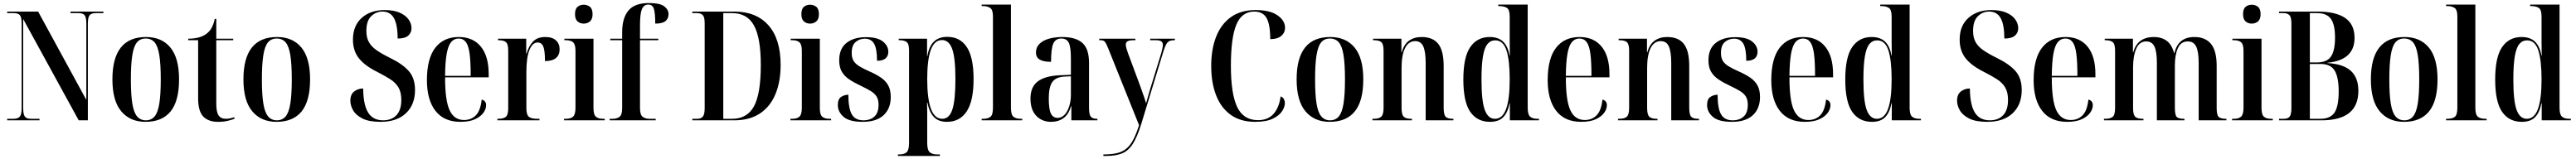

<svg xmlns="http://www.w3.org/2000/svg" viewBox="-20 -790 16890 1044"><path d="M27 0V-10H67Q97 -10 109.5 -24Q122 -38 122 -81V-636Q122 -677 110.5 -690.5Q99 -704 70 -704H27V-714H230L546 -134V-636Q546 -677 534.5 -690.5Q523 -704 495 -704H442V-714H658V-704H607Q579 -704 567.5 -690Q556 -676 556 -633V0H496L132 -665V-81Q132 -38 143.5 -24Q155 -10 183 -10H239V0Z M934 10Q833 10 775 -59Q717 -128 717 -269Q717 -547 937 -547Q1040 -547 1097 -478Q1154 -409 1154 -269Q1154 -127 1098.5 -58.5Q1043 10 934 10ZM936 0Q972 0 993.5 -25.5Q1015 -51 1024.5 -110Q1034 -169 1034 -269Q1034 -369 1024.5 -428Q1015 -487 993.5 -512Q972 -537 935 -537Q899 -537 878 -512Q857 -487 847.5 -428Q838 -369 838 -269Q838 -169 847.5 -110Q857 -51 879 -25.5Q901 0 936 0Z M1409 10Q1347 10 1313 -24.5Q1279 -59 1279 -146V-526H1214V-536Q1288 -536 1329 -565Q1353 -581 1367 -606.5Q1381 -632 1388 -666H1398V-536H1509V-526H1398V-109Q1398 -55 1413 -32.5Q1428 -10 1461 -10Q1473 -10 1486.5 -12.5Q1500 -15 1517 -20V-10Q1502 -4 1474.5 3Q1447 10 1409 10Z M1793 10Q1692 10 1634 -59Q1576 -128 1576 -269Q1576 -547 1796 -547Q1899 -547 1956 -478Q2013 -409 2013 -269Q2013 -127 1957.5 -58.5Q1902 10 1793 10ZM1795 0Q1831 0 1852.5 -25.5Q1874 -51 1883.5 -110Q1893 -169 1893 -269Q1893 -369 1883.5 -428Q1874 -487 1852.5 -512Q1831 -537 1794 -537Q1758 -537 1737 -512Q1716 -487 1706.5 -428Q1697 -369 1697 -269Q1697 -169 1706.5 -110Q1716 -51 1738 -25.5Q1760 0 1795 0Z M2475 10Q2400 10 2357 -11.5Q2314 -33 2295.5 -65Q2277 -97 2277 -129Q2277 -170 2302 -189.5Q2327 -209 2361 -209Q2362 -102 2393.5 -51Q2425 0 2492 0Q2547 0 2579 -33.5Q2611 -67 2611 -134Q2611 -185 2592 -216.5Q2573 -248 2537.5 -270.5Q2502 -293 2453 -318Q2371 -359 2332.5 -408Q2294 -457 2294 -530Q2294 -621 2351.5 -672.5Q2409 -724 2502 -724Q2561 -724 2600 -707Q2639 -690 2658.5 -662.5Q2678 -635 2678 -605Q2678 -575 2656.5 -556Q2635 -537 2587 -537Q2587 -627 2563 -670.5Q2539 -714 2487 -714Q2445 -714 2413.5 -683.5Q2382 -653 2382 -587Q2382 -544 2398 -514.5Q2414 -485 2448 -461Q2482 -437 2537 -410Q2619 -370 2660 -323.5Q2701 -277 2701 -199Q2701 -103 2641.5 -46.5Q2582 10 2475 10Z M2999 10Q2891 10 2835 -62Q2779 -134 2779 -264Q2779 -405 2833.5 -476Q2888 -547 2988 -547Q3081 -547 3132.5 -484Q3184 -421 3184 -303V-282H2898Q2898 -129 2928 -65.5Q2958 -2 3022 -2Q3069 -2 3099.5 -32.5Q3130 -63 3138 -136Q3167 -129 3167 -99Q3167 -74 3149 -49Q3131 -24 3094 -7Q3057 10 2999 10ZM3066 -292Q3066 -383 3059 -436.5Q3052 -490 3034.5 -513.5Q3017 -537 2987 -537Q2957 -537 2937.5 -513.5Q2918 -490 2908.5 -436.5Q2899 -383 2898 -292Z M3241 0V-10H3246Q3282 -10 3297 -23.5Q3312 -37 3312 -79V-459Q3312 -500 3297.5 -513Q3283 -526 3248 -526H3245V-536H3430V-437H3432Q3446 -487 3474.5 -517Q3503 -547 3555 -547Q3601 -547 3625 -525Q3649 -503 3649 -466Q3649 -429 3625 -409Q3601 -389 3553 -389Q3553 -458 3542 -484.5Q3531 -511 3505 -511Q3471 -511 3451 -461.5Q3431 -412 3431 -317V-80Q3431 -37 3447 -23.5Q3463 -10 3503 -10H3517V0Z M3807 -635Q3783 -635 3766.5 -649.5Q3750 -664 3750 -697Q3750 -731 3766.5 -745Q3783 -759 3807 -759Q3831 -759 3848 -745Q3865 -731 3865 -697Q3865 -664 3848 -649.5Q3831 -635 3807 -635ZM3678 0V-10H3690Q3721 -10 3737 -24Q3753 -38 3753 -83V-456Q3753 -499 3737 -512.5Q3721 -526 3691 -526H3680V-536H3871V-82Q3871 -37 3887 -23.5Q3903 -10 3934 -10H3945V0Z M3977 0V-10H3998Q4022 -10 4040.5 -22Q4059 -34 4059 -80V-526H3981V-536H4059V-579Q4059 -670 4099.5 -720Q4140 -770 4234 -770Q4307 -770 4335 -748.5Q4363 -727 4363 -697Q4363 -668 4343 -651.5Q4323 -635 4276 -635Q4276 -704 4267 -732Q4258 -760 4231 -760Q4201 -760 4188.5 -730Q4176 -700 4176 -625V-536H4296V-526H4176V-81Q4176 -35 4194 -22.5Q4212 -10 4237 -10H4279V0Z M4519 0V-10H4551Q4576 -10 4588 -24.5Q4600 -39 4600 -79V-638Q4600 -678 4587.5 -691Q4575 -704 4548 -704H4519V-714H4795Q4938 -714 5018 -624Q5098 -534 5098 -363Q5098 -254 5064 -172Q5030 -90 4962.5 -45Q4895 0 4794 0ZM4779 -10Q4879 -10 4923.5 -92.5Q4968 -175 4968 -364Q4968 -541 4923.5 -622.5Q4879 -704 4779 -704H4722V-10Z M5291 -635Q5267 -635 5250.5 -649.5Q5234 -664 5234 -697Q5234 -731 5250.5 -745Q5267 -759 5291 -759Q5315 -759 5332 -745Q5349 -731 5349 -697Q5349 -664 5332 -649.5Q5315 -635 5291 -635ZM5162 0V-10H5174Q5205 -10 5221 -24Q5237 -38 5237 -83V-456Q5237 -499 5221 -512.5Q5205 -526 5175 -526H5164V-536H5355V-82Q5355 -37 5371 -23.5Q5387 -10 5418 -10H5429V0Z M5636 10Q5548 10 5510.5 -23Q5473 -56 5473 -100Q5473 -140 5495 -154Q5517 -168 5542 -168Q5542 -79 5564.5 -39.5Q5587 0 5641 0Q5686 0 5713 -25Q5740 -50 5740 -102Q5740 -136 5727 -156.5Q5714 -177 5688.5 -192.5Q5663 -208 5625 -226Q5580 -247 5548 -268.5Q5516 -290 5499 -319.5Q5482 -349 5482 -394Q5482 -470 5529.5 -508Q5577 -546 5658 -546Q5733 -546 5768.5 -517.5Q5804 -489 5804 -450Q5804 -422 5786 -406.5Q5768 -391 5730 -391Q5730 -469 5711 -502.5Q5692 -536 5650 -536Q5615 -536 5589.5 -514Q5564 -492 5564 -443Q5564 -410 5576.5 -390Q5589 -370 5615.5 -354Q5642 -338 5683 -320Q5724 -302 5755 -281Q5786 -260 5803 -230Q5820 -200 5820 -153Q5820 -77 5773 -33.5Q5726 10 5636 10Z M5867 234V224H5874Q5909 224 5924.5 209.5Q5940 195 5940 148V-460Q5940 -503 5923.5 -514.5Q5907 -526 5879 -526H5872V-536H6058V-422H6060Q6071 -486 6103 -517Q6135 -548 6191 -548Q6274 -548 6318.5 -481Q6363 -414 6363 -271Q6363 -126 6317.5 -58Q6272 10 6189 10Q6133 10 6103 -21.5Q6073 -53 6060 -117H6058Q6059 -83 6059 -49.5Q6059 -16 6059 18V147Q6059 194 6075 209Q6091 224 6125 224H6142V234ZM6158 -10Q6204 -10 6224 -71.5Q6244 -133 6244 -271Q6244 -409 6223 -468Q6202 -527 6156 -527Q6106 -527 6082.5 -462Q6059 -397 6059 -271Q6059 -144 6083 -77Q6107 -10 6158 -10Z M6416 0V-10H6424Q6458 -10 6474 -23.5Q6490 -37 6490 -82V-683Q6490 -727 6471 -738.5Q6452 -750 6427 -750H6416V-760H6608V-82Q6608 -37 6624.5 -23.5Q6641 -10 6674 -10H6682V0Z M6872 10Q6812 10 6774 -29.5Q6736 -69 6736 -143Q6736 -219 6784 -255.5Q6832 -292 6930 -296L7001 -299V-407Q7001 -480 6987.5 -508.5Q6974 -537 6938 -537Q6900 -537 6885.5 -503.5Q6871 -470 6871 -384Q6822 -384 6797 -398.5Q6772 -413 6772 -446Q6772 -479 6795 -502Q6818 -525 6857.5 -536Q6897 -547 6945 -547Q7032 -547 7076 -508.5Q7120 -470 7120 -376V-83Q7120 -39 7131 -24.5Q7142 -10 7173 -10H7175V0H7004V-93H7002Q6986 -38 6952 -14Q6918 10 6872 10ZM6914 -16Q6940 -16 6959.5 -36.5Q6979 -57 6990 -92Q7001 -127 7001 -168V-289L6959 -287Q6901 -284 6878.5 -250.5Q6856 -217 6856 -144Q6856 -73 6870 -44.5Q6884 -16 6914 -16Z M7214 224Q7267 224 7303 215.5Q7339 207 7364.5 186Q7390 165 7409.5 128Q7429 91 7448 32L7245 -474Q7232 -506 7223.5 -516Q7215 -526 7196 -526H7187V-536H7424V-526H7415Q7385 -526 7373 -519Q7361 -512 7361 -497Q7361 -487 7365 -473Q7369 -459 7375 -442L7453 -232Q7463 -203 7470 -184Q7477 -165 7482.5 -148.5Q7488 -132 7494 -112Q7501 -137 7509 -165Q7517 -193 7525 -219L7594 -443Q7604 -480 7604 -495Q7604 -511 7593.5 -518.5Q7583 -526 7555 -526H7521V-536H7683V-526H7678Q7648 -526 7635 -512Q7622 -498 7608 -454L7463 22Q7436 110 7406.5 155.5Q7377 201 7335.5 217.5Q7294 234 7231 234H7214Z M8209 10Q8113 10 8049 -36Q7985 -82 7953 -164.5Q7921 -247 7921 -358Q7921 -467 7953.5 -549.5Q7986 -632 8050.5 -678Q8115 -724 8212 -724Q8306 -724 8355.5 -689.5Q8405 -655 8405 -608Q8405 -575 8380 -554Q8355 -533 8308 -533Q8308 -629 8284 -671.5Q8260 -714 8203 -714Q8121 -714 8085.5 -627.5Q8050 -541 8050 -358Q8050 -175 8091 -88Q8132 -1 8228 -1Q8292 -1 8329 -41.5Q8366 -82 8376 -157Q8392 -151 8398 -138.5Q8404 -126 8404 -114Q8404 -88 8385.5 -59.5Q8367 -31 8324 -10.5Q8281 10 8209 10Z M8698 10Q8597 10 8539 -59Q8481 -128 8481 -269Q8481 -547 8701 -547Q8804 -547 8861 -478Q8918 -409 8918 -269Q8918 -127 8862.5 -58.5Q8807 10 8698 10ZM8700 0Q8736 0 8757.5 -25.5Q8779 -51 8788.5 -110Q8798 -169 8798 -269Q8798 -369 8788.5 -428Q8779 -487 8757.5 -512Q8736 -537 8699 -537Q8663 -537 8642 -512Q8621 -487 8611.5 -428Q8602 -369 8602 -269Q8602 -169 8611.5 -110Q8621 -51 8643 -25.5Q8665 0 8700 0Z M8978 0V-10H8985Q9021 -10 9036 -24Q9051 -38 9051 -82V-457Q9051 -500 9036.5 -513Q9022 -526 8987 -526H8982V-536H9168V-446H9170Q9184 -498 9217.5 -522.5Q9251 -547 9300 -547Q9374 -547 9409.5 -502Q9445 -457 9445 -357V-84Q9445 -38 9457.5 -24Q9470 -10 9505 -10H9509V0H9327V-377Q9327 -450 9311.5 -485Q9296 -520 9258 -520Q9215 -520 9192 -474.5Q9169 -429 9169 -343V-81Q9169 -37 9183.5 -23.5Q9198 -10 9232 -10H9237V0Z M9749 10Q9665 10 9619.5 -55.5Q9574 -121 9574 -268Q9574 -415 9619.5 -481Q9665 -547 9747 -547Q9802 -547 9834 -517.5Q9866 -488 9877 -425H9879Q9878 -475 9878 -511.5Q9878 -548 9878 -575V-681Q9878 -726 9860 -738Q9842 -750 9810 -750H9803V-760H9996V-83Q9996 -38 10012 -24Q10028 -10 10061 -10H10070V0H9879V-112H9877Q9865 -50 9835 -20Q9805 10 9749 10ZM9781 -10Q9831 -10 9854.5 -75Q9878 -140 9878 -269Q9878 -395 9856.5 -460Q9835 -525 9783 -525Q9752 -525 9732 -500.5Q9712 -476 9702.5 -419.5Q9693 -363 9693 -269Q9693 -127 9714.5 -68.5Q9736 -10 9781 -10Z M10347 10Q10239 10 10183 -62Q10127 -134 10127 -264Q10127 -405 10181.5 -476Q10236 -547 10336 -547Q10429 -547 10480.5 -484Q10532 -421 10532 -303V-282H10246Q10246 -129 10276 -65.5Q10306 -2 10370 -2Q10417 -2 10447.5 -32.5Q10478 -63 10486 -136Q10515 -129 10515 -99Q10515 -74 10497 -49Q10479 -24 10442 -7Q10405 10 10347 10ZM10414 -292Q10414 -383 10407 -436.5Q10400 -490 10382.5 -513.5Q10365 -537 10335 -537Q10305 -537 10285.5 -513.5Q10266 -490 10256.5 -436.5Q10247 -383 10246 -292Z M10588 0V-10H10595Q10631 -10 10646 -24Q10661 -38 10661 -82V-457Q10661 -500 10646.5 -513Q10632 -526 10597 -526H10592V-536H10778V-446H10780Q10794 -498 10827.5 -522.5Q10861 -547 10910 -547Q10984 -547 11019.5 -502Q11055 -457 11055 -357V-84Q11055 -38 11067.5 -24Q11080 -10 11115 -10H11119V0H10937V-377Q10937 -450 10921.5 -485Q10906 -520 10868 -520Q10825 -520 10802 -474.5Q10779 -429 10779 -343V-81Q10779 -37 10793.5 -23.5Q10808 -10 10842 -10H10847V0Z M11335 10Q11247 10 11209.5 -23Q11172 -56 11172 -100Q11172 -140 11194 -154Q11216 -168 11241 -168Q11241 -79 11263.5 -39.5Q11286 0 11340 0Q11385 0 11412 -25Q11439 -50 11439 -102Q11439 -136 11426 -156.5Q11413 -177 11387.5 -192.5Q11362 -208 11324 -226Q11279 -247 11247 -268.5Q11215 -290 11198 -319.5Q11181 -349 11181 -394Q11181 -470 11228.5 -508Q11276 -546 11357 -546Q11432 -546 11467.5 -517.5Q11503 -489 11503 -450Q11503 -422 11485 -406.5Q11467 -391 11429 -391Q11429 -469 11410 -502.5Q11391 -536 11349 -536Q11314 -536 11288.5 -514Q11263 -492 11263 -443Q11263 -410 11275.5 -390Q11288 -370 11314.5 -354Q11341 -338 11382 -320Q11423 -302 11454 -281Q11485 -260 11502 -230Q11519 -200 11519 -153Q11519 -77 11472 -33.5Q11425 10 11335 10Z M11813 10Q11705 10 11649 -62Q11593 -134 11593 -264Q11593 -405 11647.5 -476Q11702 -547 11802 -547Q11895 -547 11946.5 -484Q11998 -421 11998 -303V-282H11712Q11712 -129 11742 -65.5Q11772 -2 11836 -2Q11883 -2 11913.5 -32.5Q11944 -63 11952 -136Q11981 -129 11981 -99Q11981 -74 11963 -49Q11945 -24 11908 -7Q11871 10 11813 10ZM11880 -292Q11880 -383 11873 -436.5Q11866 -490 11848.5 -513.5Q11831 -537 11801 -537Q11771 -537 11751.5 -513.5Q11732 -490 11722.5 -436.5Q11713 -383 11712 -292Z M12253 10Q12169 10 12123.5 -55.5Q12078 -121 12078 -268Q12078 -415 12123.5 -481Q12169 -547 12251 -547Q12306 -547 12338 -517.5Q12370 -488 12381 -425H12383Q12382 -475 12382 -511.5Q12382 -548 12382 -575V-681Q12382 -726 12364 -738Q12346 -750 12314 -750H12307V-760H12500V-83Q12500 -38 12516 -24Q12532 -10 12565 -10H12574V0H12383V-112H12381Q12369 -50 12339 -20Q12309 10 12253 10ZM12285 -10Q12335 -10 12358.5 -75Q12382 -140 12382 -269Q12382 -395 12360.5 -460Q12339 -525 12287 -525Q12256 -525 12236 -500.5Q12216 -476 12206.5 -419.5Q12197 -363 12197 -269Q12197 -127 12218.5 -68.5Q12240 -10 12285 -10Z M13009 10Q12934 10 12891 -11.5Q12848 -33 12829.5 -65Q12811 -97 12811 -129Q12811 -170 12836 -189.5Q12861 -209 12895 -209Q12896 -102 12927.5 -51Q12959 0 13026 0Q13081 0 13113 -33.5Q13145 -67 13145 -134Q13145 -185 13126 -216.5Q13107 -248 13071.5 -270.5Q13036 -293 12987 -318Q12905 -359 12866.5 -408Q12828 -457 12828 -530Q12828 -621 12885.5 -672.5Q12943 -724 13036 -724Q13095 -724 13134 -707Q13173 -690 13192.5 -662.5Q13212 -635 13212 -605Q13212 -575 13190.5 -556Q13169 -537 13121 -537Q13121 -627 13097 -670.5Q13073 -714 13021 -714Q12979 -714 12947.5 -683.5Q12916 -653 12916 -587Q12916 -544 12932 -514.5Q12948 -485 12982 -461Q13016 -437 13071 -410Q13153 -370 13194 -323.5Q13235 -277 13235 -199Q13235 -103 13175.5 -46.5Q13116 10 13009 10Z M13533 10Q13425 10 13369 -62Q13313 -134 13313 -264Q13313 -405 13367.5 -476Q13422 -547 13522 -547Q13615 -547 13666.5 -484Q13718 -421 13718 -303V-282H13432Q13432 -129 13462 -65.5Q13492 -2 13556 -2Q13603 -2 13633.5 -32.5Q13664 -63 13672 -136Q13701 -129 13701 -99Q13701 -74 13683 -49Q13665 -24 13628 -7Q13591 10 13533 10ZM13600 -292Q13600 -383 13593 -436.5Q13586 -490 13568.5 -513.5Q13551 -537 13521 -537Q13491 -537 13471.5 -513.5Q13452 -490 13442.5 -436.5Q13433 -383 13432 -292Z M13774 0V-10H13781Q13815 -10 13831 -22.5Q13847 -35 13847 -81V-455Q13847 -501 13831.5 -513.5Q13816 -526 13783 -526H13779V-536H13964V-446H13966Q13980 -498 14014.5 -522.5Q14049 -547 14100 -547Q14152 -547 14185.5 -522Q14219 -497 14234 -441H14236Q14260 -547 14367 -547Q14439 -547 14476 -501.5Q14513 -456 14513 -358V-82Q14513 -35 14526 -22.5Q14539 -10 14574 -10H14577V0H14395V-378Q14395 -449 14379 -483.5Q14363 -518 14324 -518Q14278 -518 14258.5 -473.5Q14239 -429 14239 -361V-83Q14239 -35 14251 -22.5Q14263 -10 14298 -10H14302V0H14121V-378Q14121 -451 14105 -484.5Q14089 -518 14051 -518Q14006 -518 13985.5 -470Q13965 -422 13965 -348V-80Q13965 -35 13980 -22.5Q13995 -10 14029 -10H14033V0Z M14743 -635Q14719 -635 14702.5 -649.5Q14686 -664 14686 -697Q14686 -731 14702.5 -745Q14719 -759 14743 -759Q14767 -759 14784 -745Q14801 -731 14801 -697Q14801 -664 14784 -649.5Q14767 -635 14743 -635ZM14614 0V-10H14626Q14657 -10 14673 -24Q14689 -38 14689 -83V-456Q14689 -499 14673 -512.5Q14657 -526 14627 -526H14616V-536H14807V-82Q14807 -37 14823 -23.5Q14839 -10 14870 -10H14881V0Z M14922 0V-10H14954Q14980 -10 14991.5 -24.5Q15003 -39 15003 -80V-636Q15003 -678 14989.5 -691Q14976 -704 14953 -704H14922V-714H15175Q15294 -714 15355.5 -672Q15417 -630 15417 -541Q15417 -395 15239 -378V-376Q15343 -370 15392.5 -325Q15442 -280 15442 -193Q15442 0 15201 0ZM15170 -380Q15236 -380 15262.5 -419Q15289 -458 15289 -543Q15289 -628 15262 -666Q15235 -704 15170 -704H15124V-380ZM15192 -10Q15259 -10 15286 -51.5Q15313 -93 15313 -189Q15313 -283 15286.5 -326.5Q15260 -370 15194 -370H15124V-10Z M15741 10Q15640 10 15582 -59Q15524 -128 15524 -269Q15524 -547 15744 -547Q15847 -547 15904 -478Q15961 -409 15961 -269Q15961 -127 15905.5 -58.5Q15850 10 15741 10ZM15743 0Q15779 0 15800.5 -25.5Q15822 -51 15831.5 -110Q15841 -169 15841 -269Q15841 -369 15831.5 -428Q15822 -487 15800.5 -512Q15779 -537 15742 -537Q15706 -537 15685 -512Q15664 -487 15654.5 -428Q15645 -369 15645 -269Q15645 -169 15654.5 -110Q15664 -51 15686 -25.5Q15708 0 15743 0Z M16017 0V-10H16025Q16059 -10 16075 -23.5Q16091 -37 16091 -82V-683Q16091 -727 16072 -738.5Q16053 -750 16028 -750H16017V-760H16209V-82Q16209 -37 16225.5 -23.5Q16242 -10 16275 -10H16283V0Z M16514 10Q16430 10 16384.5 -55.5Q16339 -121 16339 -268Q16339 -415 16384.5 -481Q16430 -547 16512 -547Q16567 -547 16599 -517.5Q16631 -488 16642 -425H16644Q16643 -475 16643 -511.5Q16643 -548 16643 -575V-681Q16643 -726 16625 -738Q16607 -750 16575 -750H16568V-760H16761V-83Q16761 -38 16777 -24Q16793 -10 16826 -10H16835V0H16644V-112H16642Q16630 -50 16600 -20Q16570 10 16514 10ZM16546 -10Q16596 -10 16619.5 -75Q16643 -140 16643 -269Q16643 -395 16621.5 -460Q16600 -525 16548 -525Q16517 -525 16497 -500.5Q16477 -476 16467.5 -419.5Q16458 -363 16458 -269Q16458 -127 16479.5 -68.5Q16501 -10 16546 -10Z"/></svg>

Font: Noto Serif Display Condensed SemiBold
Style: Regular
Weight: 600
Width: 3
Designer: Monotype Design Team
Foundry: Monotype Imaging Inc.
Version: Version 2.009